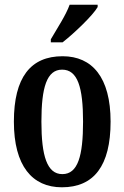

<svg xmlns="http://www.w3.org/2000/svg" viewBox="-20 -786 529 816"><path d="M196 -619V-606H246C298 -647 375 -721 395 -756V-766H276C260 -721 223 -666 196 -619ZM243 10C379 10 450 -81 450 -269C450 -457 372 -547 246 -547C110 -547 39 -457 39 -269C39 -81 117 10 243 10ZM245 -46C180 -46 156 -123 156 -269C156 -415 179 -490 244 -490C310 -490 333 -415 333 -269C333 -123 311 -46 245 -46Z"/></svg>

Font: Noto Serif Hebrew ExtraCondensed SemiBold
Style: Regular
Weight: 600
Width: 2
Designer: Monotype Design Team
Foundry: Monotype Imaging Inc.
Version: Version 2.004